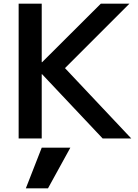

<svg xmlns="http://www.w3.org/2000/svg" viewBox="-20 -750 750 1040"><path d="M81 -730H206V-413H208L526 -730H681L332 -381L691 0H536L208 -348H206V0H81ZM120 270 206 50H361L240 270Z"/></svg>

Font: Enso SemiBold
Style: Regular
Weight: 600
Designer: Coji Morishita
Foundry: UNDERFOREST DESIGN
Version: Version 1.000